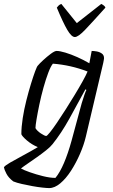

<svg xmlns="http://www.w3.org/2000/svg" viewBox="-77 -760 576 980"><path d="M174 200Q163 200 139.5 197.5Q116 195 88.5 190Q61 185 34.5 179Q8 173 -9 166Q-33 148 -44 127Q-55 106 -57 94Q-53 86 -25.5 70Q2 54 40.5 33.5Q79 13 116 -9Q85 -22 60.5 -43Q36 -64 32 -75Q32 -112 39 -157Q46 -202 57.5 -247.5Q69 -293 81 -332Q93 -371 102.5 -396.5Q112 -422 116 -425Q124 -435 143.5 -453Q163 -471 182.5 -485.5Q202 -500 212 -500Q228 -500 256.5 -491.5Q285 -483 317.5 -468.5Q350 -454 379 -437L391 -500Q402 -500 416.5 -497.5Q431 -495 442.5 -487Q454 -479 454 -463Q454 -461 453 -455Q452 -449 450 -439L361 -62Q351 -20 331 26Q311 72 285.5 111.5Q260 151 231 175.5Q202 200 174 200ZM159 -66Q163 -66 178 -84.5Q193 -103 214 -134Q235 -165 258.5 -202Q282 -239 304.5 -276Q327 -313 344.5 -344.5Q362 -376 370 -395Q284 -428 193 -435Q182 -422 169.5 -389Q157 -356 145 -313Q133 -270 124 -227Q115 -184 109.5 -151Q104 -118 104 -106Q112 -92 131.5 -79Q151 -66 159 -66ZM206 148Q229 120 249.5 72Q270 24 288 -41L340 -233Q347 -257 354 -276.5Q361 -296 364 -301L359 -304Q319 -230 277.5 -155Q236 -80 191 -24Q180 -10 158 7.5Q136 25 110.5 43Q85 61 63 76Q41 91 30 100Q44 108 75 119Q106 130 142 139Q178 148 206 148ZM305 -571Q288 -571 266.5 -607.5Q245 -644 213 -721Q217 -726 221.5 -731Q226 -736 236 -740L315 -642L440 -740Q459 -730 461 -721Q392 -644 357 -607.5Q322 -571 305 -571Z"/></svg>

Font: Texturina Extralight
Style: Italic
Weight: 200
Italic angle: -11°
Designer: Guillermo Torres Carreño
Foundry: Omnibus-Type
Version: Version 1.002; ttfautohint (v1.8.3)